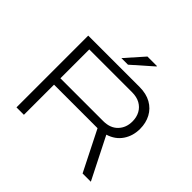

<svg xmlns="http://www.w3.org/2000/svg" viewBox="-206 -1084 1298 1298"><g transform="rotate(45 443.5 -434.5)"><path d="M117 0V-686H608Q672 -686 717.5 -660.5Q763 -635 787 -590Q811 -545 811 -488Q811 -421 776.5 -370Q742 -319 677 -299L828 0H749L604 -288H188V0ZM188 -349H597Q664 -349 701.5 -388Q739 -427 739 -487Q739 -528 722 -559Q705 -590 673.5 -607.5Q642 -625 597 -625H188ZM383 -737 500 -869H591V-865L446 -737Z"/></g></svg>

Font: Archivo Expanded ExtraLight
Style: Regular
Weight: 250
Width: 7
Designer: Hector Gatti
Foundry: Omnibus-Type
Version: Version 2.001